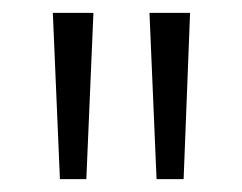

<svg xmlns="http://www.w3.org/2000/svg" viewBox="-20 -734 376 298"><path d="M125 -714H62L73 -456H114ZM275 -714H212L223 -456H265Z"/></svg>

Font: Noto Sans UI Condensed Light
Style: Regular
Weight: 300
Width: 3
Designer: Monotype Design Team
Foundry: Monotype Imaging Inc.
Version: Version 1.901